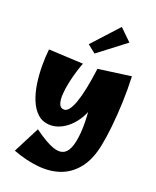

<svg xmlns="http://www.w3.org/2000/svg" viewBox="-190 -881 1055 1296"><g transform="rotate(20 337.5 -232.5)"><path d="M62 260 159 71Q222 117 270 140.5Q318 164 351.5 161Q385 158 405.5 126Q426 94 435 30Q440 -5 441 -44Q442 -83 439.5 -126.5Q437 -170 431.5 -220Q426 -270 417 -327Q408 -384 397 -450L633 -482Q637 -391 633.5 -296Q630 -201 621 -117Q612 -33 600 25Q578 134 527 198Q476 262 404.5 287.5Q333 313 245.5 304.5Q158 296 62 260ZM228 16Q173 16 136.5 -16.5Q100 -49 78.5 -102Q57 -155 48 -218.5Q39 -282 39 -345.5Q39 -409 45 -461L293 -449Q283 -424 270.5 -383Q258 -342 248 -296Q238 -250 235.5 -208.5Q233 -167 242.5 -140.5Q252 -114 279 -114Q297 -114 313.5 -135Q330 -156 345 -198Q360 -240 373 -303Q386 -366 397 -450L464 -290Q464 -238 450.5 -191.5Q437 -145 413.5 -107Q390 -69 360 -41.5Q330 -14 296 1Q262 16 228 16ZM343 -540 285 -586 455 -772 539 -690Z"/></g></svg>

Font: Marhey Light
Style: Bold
Weight: 700
Version: Version 1.000